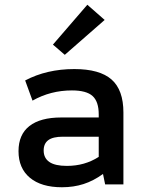

<svg xmlns="http://www.w3.org/2000/svg" viewBox="-20 -777 620 809"><path d="M241 12Q154 12 106 -28Q58 -68 58 -140Q58 -210 104 -246Q150 -282 238 -282H396V-295Q396 -349 370 -372.5Q344 -396 283 -396Q193 -396 117 -353L86 -438Q177 -486 293 -486Q400 -486 450 -442Q500 -398 500 -303V0H423L414 -44Q374 -15 332 -1.5Q290 12 241 12ZM262 -78Q337 -78 396 -116V-201H245Q203 -201 183.5 -186.5Q164 -172 164 -143Q164 -111 188 -94.5Q212 -78 262 -78ZM253 -546 203 -589 348 -757 421 -693Z"/></svg>

Font: Sometype Mono SemiBold
Style: Regular
Weight: 600
Designer: Ryoichi Tsunekawa
Foundry: Dharma Type
Version: Version 1.001